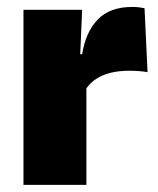

<svg xmlns="http://www.w3.org/2000/svg" viewBox="-20 -520 445 540"><path d="M220.5 -267.5 169.5 -367.5H211Q221 -430 255 -465.2Q289 -500.5 352.5 -500.5Q362 -500.5 370.2 -499.5Q378.5 -498.5 386.5 -497L395 -317Q385 -319 371.2 -320Q357.5 -321 344.5 -321Q297.5 -321 266.5 -306.8Q235.5 -292.5 220.5 -267.5ZM223 0H46V-492.5H211L204 -329.5H223Z"/></svg>

Font: Anek Malayalam ExtraBold
Style: Regular
Weight: 800
Version: Version 1.003